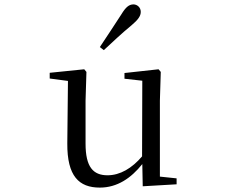

<svg xmlns="http://www.w3.org/2000/svg" viewBox="-20 -838 1040 873"><path d="M434 -624 452 -610C493 -648 533 -686 578 -723C609 -749 620 -766 620 -784C620 -805 603 -818 587 -818C567 -818 552 -806 532 -773C499 -721 466 -673 434 -624ZM629 9 783 0V-27L707 -35V-380L711 -511L701 -523L546 -506V-480L627 -471L626 -127C580 -73 526 -41 469 -41C404 -41 369 -78 369 -185V-380L373 -511L363 -523L206 -507V-481L289 -470L286 -186C285 -37 339 15 434 15C513 15 576 -28 627 -92Z"/></svg>

Font: Harano Aji Mincho CN
Style: Regular
Weight: 400
Foundry: Masamichi Hosoda
Version: HaranoAjiMinchoCN-Regular version 20230610;ttx 4.39.4